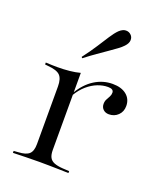

<svg xmlns="http://www.w3.org/2000/svg" viewBox="-126 -745 699 828"><g transform="rotate(20 224.0 -331.5)"><path d="M152.4 -2.4Q121 -2.4 92.3 -1.6Q63.7 -0.8 31.5 0V-8.9L52.4 -10.5Q87.1 -12.1 101.6 -25.4Q116.1 -38.7 116.1 -71V-206.5H188.7V-71Q188.7 -49.2 195.2 -36.7Q201.6 -24.2 216.9 -18.1Q232.3 -12.1 256.5 -10.5L286.3 -8.9V0Q262.1 -0.8 240.3 -1.2Q218.5 -1.6 196.8 -2Q175 -2.4 152.4 -2.4ZM116.1 -206.5V-335.5Q116.1 -371 101.2 -385.9Q86.3 -400.8 46 -404L31.5 -405.6V-414.5Q50.8 -413.7 61.7 -413.3Q72.6 -412.9 84.7 -412.9Q114.5 -412.9 141.1 -415.7Q167.7 -418.5 188.7 -424.2V-414.5V-206.5ZM362.9 -297.6Q346.8 -297.6 336.7 -307.3Q326.6 -316.9 326.6 -332.3Q326.6 -345.2 331.9 -354.4Q337.1 -363.7 341.5 -372.2Q346 -380.6 346 -390.3Q346 -407.3 320.2 -407.3Q296.8 -407.3 273 -398Q249.2 -388.7 227 -369.8Q204.8 -350.8 187.1 -321L186.3 -331.5Q213.7 -378.2 252 -402.4Q290.3 -426.6 334.7 -426.6Q375 -426.6 398.4 -407.7Q421.8 -388.7 421.8 -356.5Q421.8 -330.6 404.8 -314.1Q387.9 -297.6 362.9 -297.6ZM172.6 -485.5 168.5 -490.3Q196.8 -527.4 216.1 -557.7Q235.5 -587.9 250.4 -610.9Q265.3 -633.9 279 -647.6Q294.4 -662.1 308.9 -662.5Q323.4 -662.9 333.1 -653.2Q342.7 -644.4 342.3 -629.8Q341.9 -615.3 327.4 -600Q318.5 -590.3 303.6 -579.4Q288.7 -568.5 269 -554.8Q249.2 -541.1 225 -524.2Q200.8 -507.3 172.6 -485.5Z"/></g></svg>

Font: Playfair 144pt SemiExpanded Light
Style: Regular
Weight: 300
Width: 6
Designer: Claus Eggers Sørensen
Foundry: Claus Eggers Sørensen
Version: Version 2.203